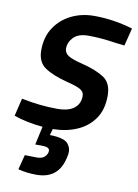

<svg xmlns="http://www.w3.org/2000/svg" viewBox="-86 -566 608 843"><g transform="rotate(10 217.5 -144.5)"><path d="M136 221Q92 221 54 211L71 145Q90 146 125 146Q149 146 160.5 134Q172 122 172 108Q172 91 138 91H108L126 9Q47 1 -3 -18L16 -97Q99 -80 175 -80Q226 -80 251 -100Q276 -120 276 -154Q276 -174 257.5 -184Q239 -194 198 -204Q132 -221 97 -245Q62 -269 62 -321Q62 -381 90 -423Q118 -465 164 -487.5Q210 -510 265 -510Q352 -510 438 -484L418 -405L375 -410Q312 -420 255 -420Q211 -420 189.5 -398Q168 -376 168 -348Q168 -328 186 -316.5Q204 -305 249 -294Q313 -278 348.5 -254.5Q384 -231 384 -175Q384 -113 356 -72.5Q328 -32 280.5 -11Q233 10 172 11L164 39Q199 39 224 47.5Q249 56 257 83Q259 89 259 97Q259 109 255 124Q234 221 136 221Z"/></g></svg>

Font: Storia Sans SemiBold
Style: Italic
Weight: 600
Italic angle: -13°
Designer: Campivisivi
Foundry: Accademia di Belle Arti di Urbino and students of MA course of Visual design
Version: Version 60.001;May 25, 2020;FontCreator 12.0.0.2522 64-bit